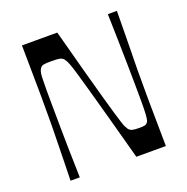

<svg xmlns="http://www.w3.org/2000/svg" viewBox="-125 -817 911 935"><g transform="rotate(-20 330.0 -350.0)"><path d="M84 0Q86 -78 87 -128Q88 -178 88.5 -209.5Q89 -241 89.5 -262.5Q90 -284 90 -303.5Q90 -323 90 -350Q90 -377 90 -396.5Q90 -416 90 -437.5Q90 -459 89.5 -490.5Q89 -522 88.5 -572Q88 -622 87 -700H270Q304 -572 328.5 -482Q353 -392 369.5 -333Q386 -274 396.5 -238.5Q407 -203 413 -184.5Q419 -166 423 -158Q427 -150 431 -144Q438 -134 449.5 -130.5Q461 -127 485 -127Q506 -127 515 -129Q524 -131 528 -137Q532 -140 534.5 -148.5Q537 -157 538.5 -179Q540 -201 540 -245Q540 -276 539.5 -325.5Q539 -375 538 -436Q537 -497 535.5 -564.5Q534 -632 532 -700H579Q578 -622 577.5 -572Q577 -522 576.5 -490.5Q576 -459 575.5 -437.5Q575 -416 575 -396.5Q575 -377 575 -350Q575 -323 575 -303.5Q575 -284 575 -262.5Q575 -241 575.5 -209.5Q576 -178 576.5 -128Q577 -78 578 0H425Q389 -133 363.5 -226Q338 -319 321 -379.5Q304 -440 293.5 -476Q283 -512 276.5 -529Q270 -546 266 -553Q262 -560 258 -565Q250 -574 236.5 -576.5Q223 -579 194 -579Q165 -579 154 -576.5Q143 -574 138 -566Q133 -560 130 -550Q127 -540 126 -519Q125 -498 125 -456Q125 -427 125.5 -379Q126 -331 126.5 -270Q127 -209 128.5 -140.5Q130 -72 132 0Z"/></g></svg>

Font: Ojuju Medium
Style: Regular
Weight: 500
Designer: Chisaokwu Joboson, Mirko Velimirovic
Foundry: Udi Foundry
Version: Version 1.000